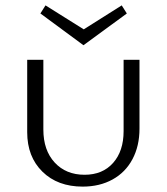

<svg xmlns="http://www.w3.org/2000/svg" viewBox="-20 -687 620 713"><path d="M290 -519 130 -637 149 -667 291 -578 432 -667 451 -637ZM498 -465V-209Q498 -145 472 -96Q446 -47 398 -20.5Q350 6 287 6Q194 6 137.5 -49.5Q81 -105 81 -196V-465H141V-206Q141 -129 183 -83.5Q225 -38 294 -38Q361 -38 400 -82Q439 -126 439 -200V-465Z"/></svg>

Font: Ysabeau SC Semilight
Style: Regular
Weight: 300
Designer: Christian Thalmann (Catharsis Fonts)
Version: Version 0.003